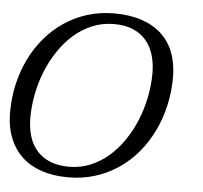

<svg xmlns="http://www.w3.org/2000/svg" viewBox="-62 -782 894 846"><g transform="rotate(5 384.5 -358.5)"><path d="M-9.8 -241.2V-254.4Q-9.8 -317.9 3.9 -377.4Q17.6 -437 43.2 -489.5Q68.8 -542 105.7 -585.4Q142.6 -628.9 189.2 -660.4Q235.8 -691.9 291.5 -709.2Q347.2 -726.6 410.2 -726.6Q479 -726.6 531.7 -708.7Q584.5 -690.9 620.1 -657.7Q655.8 -624.5 673.8 -576.4Q691.9 -528.3 691.9 -467.8Q691.9 -404.3 678.2 -344Q664.6 -283.7 638.9 -230.5Q613.3 -177.2 576.4 -133.1Q539.6 -88.9 492.7 -56.9Q445.8 -24.9 389.6 -7.1Q333.5 10.7 269.5 10.7Q203.6 10.7 152.3 -6.6Q101.1 -23.9 65.7 -56.6Q30.3 -89.4 11 -136Q-8.3 -182.6 -9.8 -241.2ZM413.6 -679.7Q361.3 -679.7 316.4 -660.9Q271.5 -642.1 234.6 -609.4Q197.8 -576.7 168.9 -533.2Q140.1 -489.7 120.6 -440.7Q101.1 -391.6 91.1 -339.1Q81.1 -286.6 81.1 -236.8Q81.1 -194.3 91.6 -157.7Q102.1 -121.1 124.8 -94Q147.5 -66.9 183.3 -51.5Q219.2 -36.1 270 -36.1Q319.8 -36.1 363.5 -54.2Q407.2 -72.3 443.8 -103.8Q480.5 -135.3 509.5 -178Q538.6 -220.7 558.6 -269.8Q578.6 -318.8 589.4 -372.3Q600.1 -425.8 600.1 -478.5Q600.1 -520.5 589.6 -557.1Q579.1 -593.8 556.6 -621.1Q534.2 -648.4 498.8 -664.1Q463.4 -679.7 413.6 -679.7Z"/></g></svg>

Font: Arian AMU Serif
Style: Italic
Weight: 400
Italic angle: -15°
Designer: Ruben Hakobyan (Tarumian)
Foundry: Ruben Hakobyan (Tarumian)
Version: Version 1.002